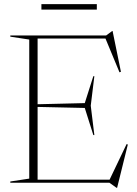

<svg xmlns="http://www.w3.org/2000/svg" viewBox="-20 -887 664 932"><path d="M30 0V-6L122 -20V-695L30 -709V-715H495.5L524.5 -736.5H526.5L567 -538.5L560 -536L492 -700H162.5V-381L391.5 -386.5L433 -517H438L420.5 -374L438 -231.5H433L391.5 -363L162.5 -368V-15H512L594.5 -187.5L600.5 -185.5L548.5 24.5H545.5L511 0ZM181 -840.5V-867H450V-840.5Z"/></svg>

Font: Newsreader Display ExtraLight
Style: Regular
Weight: 275
Designer: Hugues Gentile
Foundry: Production Type
Version: Version 1.002